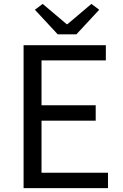

<svg xmlns="http://www.w3.org/2000/svg" viewBox="-20 -965 629 985"><path d="M101 0V-733H523V-655H193V-425H471V-346H193V-79H534V0ZM276 -789 159 -915 199 -945 322 -841H326L449 -945L489 -915L372 -789Z"/></svg>

Font: Noto Sans TC
Style: Regular
Weight: 400
Designer: Ryoko NISHIZUKA  (kana, bopomofo & ideographs); Paul D. Hunt (Latin, Greek & Cyrillic); Sandoll Communications , Soo-you
Foundry: Adobe
Version: Version 2.004-H2;hotconv 1.0.118;makeotfexe 2.5.65603